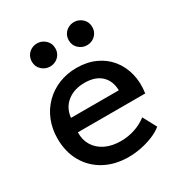

<svg xmlns="http://www.w3.org/2000/svg" viewBox="-172 -839 917 975"><g transform="rotate(-30 286.0 -351.5)"><path d="M302.5 15Q222.5 15 162 -17.8Q101.5 -50.5 67.8 -109.5Q34 -168.5 34 -246.5Q34 -303.5 53.5 -351.8Q73 -400 108.5 -435.5Q144 -471 191.8 -490.5Q239.5 -510 296 -510Q357.5 -510 405.5 -488.2Q453.5 -466.5 485.2 -427.5Q517 -388.5 530.2 -336.2Q543.5 -284 534.5 -223H139.5Q138.5 -178.5 159 -145.2Q179.5 -112 217.8 -93.5Q256 -75 308 -75Q350 -75 389.2 -87.8Q428.5 -100.5 460.5 -125.5L503 -46.5Q479 -27 445 -13.2Q411 0.5 374 7.8Q337 15 302.5 15ZM146 -304H426.5Q425 -360 390.8 -392Q356.5 -424 293.5 -424Q232.5 -424 192.2 -392Q152 -360 146 -304ZM185.5 -582.5Q158 -582.5 137.2 -601.5Q116.5 -620.5 116.5 -650Q116.5 -670 126 -685.5Q135.5 -701 151.2 -709.5Q167 -718 185.5 -718Q212.5 -718 233.2 -699Q254 -680 254 -650Q254 -630 244.5 -614.8Q235 -599.5 219.2 -591Q203.5 -582.5 185.5 -582.5ZM402 -582.5Q374.5 -582.5 353.8 -601.5Q333 -620.5 333 -650Q333 -670 342.5 -685.5Q352 -701 367.8 -709.5Q383.5 -718 402 -718Q429 -718 449.8 -699Q470.5 -680 470.5 -650Q470.5 -630 461 -614.8Q451.5 -599.5 435.8 -591Q420 -582.5 402 -582.5Z"/></g></svg>

Font: Geologica Thin Cursive
Style: Regular
Weight: 400
Version: Version 1.010;gftools[0.9.28]